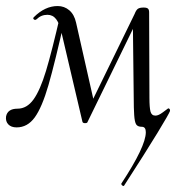

<svg xmlns="http://www.w3.org/2000/svg" viewBox="-26 -413 615 636"><path d="M-6 -27Q-1 -53 32 -53Q63 -53 85 -83.5Q107 -114 126.5 -178.5Q146 -243 174 -365L191 -361Q156 -205 134.5 -131Q113 -57 89 -24Q65 9 29 9Q11 9 1.5 -1Q-8 -11 -6 -27ZM414 -348 443 -376 263 -7Q261 -5 256 -5Q248 -5 247 -10L178 -304Q171 -335 160 -349.5Q149 -364 131 -364Q110 -364 95 -349L91 -347Q87 -347 85 -350Q83 -353 86 -356Q123 -393 165 -393Q187 -393 203.5 -379Q220 -365 226 -338L287 -68L260 -39L420 -367Q425 -380 431 -384Q437 -388 450 -388Q460 -388 464 -384.5Q468 -381 468 -372L469 -89Q469 -57 472.5 -43.5Q476 -30 489 -30Q499 -30 513.5 -41Q528 -52 531 -54H532Q534 -54 536 -51.5Q538 -49 537 -45Q534 -36 496 26.5Q458 89 385 202Q385 203 383 203Q380 203 377.5 200Q375 197 376 195Q457 72 457 25Q457 7 444 7Q430 7 425 -1Q420 -9 418.5 -32Q417 -55 417 -87Z"/></svg>

Font: Cormorant Garamond
Style: Italic
Weight: 400
Italic angle: -10°
Designer: Christian Thalmann (Catharsis Fonts)
Foundry: Catharsis Fonts
Version: Version 4.000